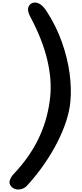

<svg xmlns="http://www.w3.org/2000/svg" viewBox="-20 -1281 649 1517"><path d="M69 192.5Q49 170.5 57.2 144.2Q65.5 118 87 95Q157.5 20.5 208.8 -55Q260 -130.5 294.2 -206.8Q328.5 -283 348.5 -360Q368.5 -437 376.5 -514Q391 -651 352.8 -810.8Q314.5 -970.5 220.5 -1146Q196.5 -1191 202.5 -1217.5Q208.5 -1244 230.5 -1255Q256.5 -1268 288 -1253Q319.5 -1238 350.5 -1189Q425 -1073 469.2 -947.8Q513.5 -822.5 529.8 -701.8Q546 -581 536 -477.5Q529.5 -405.5 503 -323.8Q476.5 -242 432.2 -155.2Q388 -68.5 328 18Q268 104.5 193.5 186Q177.5 203.5 154.5 211.2Q131.5 219 108.5 214.8Q85.5 210.5 69 192.5Z"/></svg>

Font: Edu SA Hand
Style: Bold
Weight: 700
Designer: Tina and Corey Anderson, Eben Sorkin, Mirko Velimirovic
Foundry: Google for Education
Version: Version 2.000